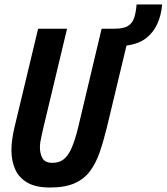

<svg xmlns="http://www.w3.org/2000/svg" viewBox="-20 -821 743 856"><path d="M203 15Q140 15 102.5 -6.5Q65 -28 48 -65.5Q31 -103 31 -151Q31 -175 34.5 -200Q38 -225 44 -251L150 -693H279L173 -250Q170 -234 164 -209.5Q158 -185 158 -164Q158 -136 169.5 -115.5Q181 -95 214 -95Q243 -95 263 -110Q283 -125 298.5 -159.5Q314 -194 328 -251L433 -693H491Q530 -693 550 -705Q570 -717 578 -741Q586 -765 589 -801H703Q699 -754 681.5 -715Q664 -676 631 -650.5Q598 -625 544 -618L456 -251Q441 -190 424 -141Q407 -92 380.5 -57Q354 -22 311.5 -3.5Q269 15 203 15Z"/></svg>

Font: Ubuntu Sans Mono
Style: Bold Italic
Weight: 700
Italic angle: -13.5°
Monospace: yes
Designer: Dalton Maag Ltd
Foundry: Dalton Maag Ltd
Version: Version 1.006